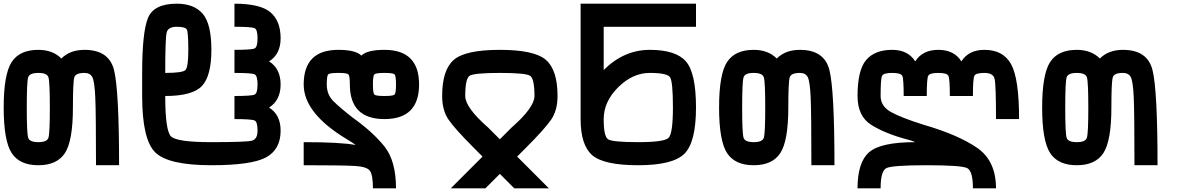

<svg xmlns="http://www.w3.org/2000/svg" viewBox="-20 -895 6415 1040"><path d="M0 -312.5Q0 -492.2 43 -558.6Q85.9 -625 187.5 -625Q265.6 -625 312.5 -578.1Q359.4 -625 437.5 -625Q570.3 -625 597.7 -515.6Q625 -406.2 625 0H500Q500 -281.2 496.1 -367.2Q492.2 -453.1 480.5 -476.6Q468.8 -500 437.5 -500Q390.6 -500 382.8 -476.6Q375 -453.1 375 -312.5Q375 -132.8 332 -66.4Q289.1 0 187.5 0Q85.9 0 43 -66.4Q0 -132.8 0 -312.5ZM187.5 -500Q140.6 -500 132.8 -476.6Q125 -453.1 125 -312.5Q125 -171.9 132.8 -148.4Q140.6 -125 187.5 -125Q234.4 -125 242.2 -148.4Q250 -171.9 250 -312.5Q250 -453.1 242.2 -476.6Q234.4 -500 187.5 -500Z M1000 -625Q1000 -718.8 992.2 -734.4Q984.4 -750 937.5 -750Q890.6 -750 882.8 -718.8Q875 -687.5 875 -500Q968.8 -500 984.4 -515.6Q1000 -531.2 1000 -625ZM1375 -687.5Q1375 -734.4 1359.4 -742.2Q1343.8 -750 1250 -750V-875Q1390.6 -875 1445.3 -828.1Q1500 -781.2 1500 -687.5Q1500 -601.6 1437.5 -562.5Q1500 -523.4 1500 -437.5Q1500 -351.6 1437.5 -312.5Q1500 -273.4 1500 -187.5Q1500 -85.9 1421.9 -43Q1343.8 0 1125 0Q890.6 0 820.3 -70.3Q750 -140.6 750 -375V-500Q750 -718.8 781.2 -796.9Q812.5 -875 937.5 -875Q1031.2 -875 1078.1 -820.3Q1125 -765.6 1125 -625Q1125 -484.4 1074.2 -429.7Q1023.4 -375 875 -375Q875 -187.5 906.2 -156.2Q937.5 -125 1125 -125Q1312.5 -125 1343.8 -132.8Q1375 -140.6 1375 -187.5Q1375 -234.4 1359.4 -242.2Q1343.8 -250 1250 -250V-375Q1343.8 -375 1359.4 -382.8Q1375 -390.6 1375 -437.5Q1375 -484.4 1359.4 -492.2Q1343.8 -500 1250 -500V-625Q1343.8 -625 1359.4 -632.8Q1375 -640.6 1375 -687.5Z M1812.5 -625Q1906.2 -625 1937.5 -593.8Q1968.8 -625 2062.5 -625Q2250 -625 2250 -437.5Q2250 -250 2062.5 -250Q1875 -250 1875 -437.5Q1875 -484.4 1867.2 -492.2Q1859.4 -500 1812.5 -500Q1765.6 -500 1757.8 -492.2Q1750 -484.4 1750 -437.5Q1750 -382.8 1785.2 -347.7Q1820.3 -312.5 1890.6 -257.8Q2000 -179.7 2062.5 -101.6Q2125 -23.4 2125 125H2000Q2000 54.7 1984.4 31.2Q1968.8 7.8 1902.3 3.9Q1835.9 0 1625 0V-125Q1828.1 -125 1906.2 -109.4Q1898.4 -117.2 1859.4 -140.6Q1625 -281.2 1625 -437.5Q1625 -625 1812.5 -625ZM2062.5 -500Q2015.6 -500 2007.8 -492.2Q2000 -484.4 2000 -437.5Q2000 -390.6 2007.8 -382.8Q2015.6 -375 2062.5 -375Q2109.4 -375 2117.2 -382.8Q2125 -390.6 2125 -437.5Q2125 -484.4 2117.2 -492.2Q2109.4 -500 2062.5 -500Z M2500 -375Q2500 -312.5 2625 -203.1Q2664.1 -164.1 2687.5 -140.6Q2710.9 -164.1 2750 -203.1Q2875 -312.5 2875 -375Q2875 -468.8 2851.6 -484.4Q2828.1 -500 2687.5 -500Q2546.9 -500 2523.4 -484.4Q2500 -468.8 2500 -375ZM2421.9 125 2593.8 -46.9Q2578.1 -62.5 2546.9 -93.8Q2445.3 -195.3 2410.2 -246.1Q2375 -296.9 2375 -375Q2375 -515.6 2437.5 -570.3Q2500 -625 2687.5 -625Q2875 -625 2937.5 -570.3Q3000 -515.6 3000 -375Q3000 -296.9 2964.8 -246.1Q2929.7 -195.3 2828.1 -93.8Q2796.9 -62.5 2781.2 -46.9L2953.1 125H2765.6L2687.5 46.9L2609.4 125Z M3437.5 -125Q3578.1 -125 3601.6 -148.4Q3625 -171.9 3625 -312.5Q3625 -453.1 3609.4 -476.6Q3593.8 -500 3500 -500Q3406.2 -500 3328.1 -421.9Q3250 -343.8 3250 -250Q3250 -156.2 3273.4 -140.6Q3296.9 -125 3437.5 -125ZM3500 -625Q3640.6 -625 3695.3 -562.5Q3750 -500 3750 -312.5Q3750 -125 3687.5 -62.5Q3625 0 3437.5 0Q3250 0 3187.5 -54.7Q3125 -109.4 3125 -250V-875H3750V-750H3250V-515.6Q3359.4 -625 3500 -625Z M3875 -312.5Q3875 -492.2 3918 -558.6Q3960.9 -625 4062.5 -625Q4140.6 -625 4187.5 -578.1Q4234.4 -625 4312.5 -625Q4445.3 -625 4472.7 -515.6Q4500 -406.2 4500 0H4375Q4375 -281.2 4371.1 -367.2Q4367.2 -453.1 4355.5 -476.6Q4343.8 -500 4312.5 -500Q4265.6 -500 4257.8 -476.6Q4250 -453.1 4250 -312.5Q4250 -132.8 4207 -66.4Q4164.1 0 4062.5 0Q3960.9 0 3918 -66.4Q3875 -132.8 3875 -312.5ZM4062.5 -500Q4015.6 -500 4007.8 -476.6Q4000 -453.1 4000 -312.5Q4000 -171.9 4007.8 -148.4Q4015.6 -125 4062.5 -125Q4109.4 -125 4117.2 -148.4Q4125 -171.9 4125 -312.5Q4125 -453.1 4117.2 -476.6Q4109.4 -500 4062.5 -500Z M5312.5 -500Q5265.6 -500 5257.8 -484.4Q5250 -468.8 5250 -375H5125Q5125 -468.8 5117.2 -484.4Q5109.4 -500 5062.5 -500Q5015.6 -500 5007.8 -484.4Q5000 -468.8 5000 -375H4875Q4875 -468.8 4867.2 -484.4Q4859.4 -500 4812.5 -500Q4765.6 -500 4757.8 -484.4Q4750 -468.8 4750 -375Q4750 -320.3 4804.7 -289.1Q4859.4 -257.8 4984.4 -218.8Q5171.9 -164.1 5273.4 -93.8Q5375 -23.4 5375 125H5250Q5250 31.2 5218.8 15.6Q5187.5 0 5000 0Q4812.5 0 4781.2 15.6Q4750 31.2 4750 125H4625Q4625 -15.6 4687.5 -70.3Q4750 -125 4937.5 -125Q4921.9 -132.8 4890.6 -140.6Q4773.4 -171.9 4699.2 -218.8Q4625 -265.6 4625 -375Q4625 -515.6 4671.9 -570.3Q4718.8 -625 4812.5 -625Q4898.4 -625 4937.5 -562.5Q4976.6 -625 5062.5 -625Q5148.4 -625 5187.5 -562.5Q5226.6 -625 5312.5 -625Q5414.1 -625 5457 -546.9Q5500 -468.8 5500 -250H5375Q5375 -437.5 5367.2 -468.8Q5359.4 -500 5312.5 -500Z M5625 -312.5Q5625 -492.2 5668 -558.6Q5710.9 -625 5812.5 -625Q5890.6 -625 5937.5 -578.1Q5984.4 -625 6062.5 -625Q6195.3 -625 6222.7 -515.6Q6250 -406.2 6250 0H6125Q6125 -281.2 6121.1 -367.2Q6117.2 -453.1 6105.5 -476.6Q6093.8 -500 6062.5 -500Q6015.6 -500 6007.8 -476.6Q6000 -453.1 6000 -312.5Q6000 -132.8 5957 -66.4Q5914.1 0 5812.5 0Q5710.9 0 5668 -66.4Q5625 -132.8 5625 -312.5ZM5812.5 -500Q5765.6 -500 5757.8 -476.6Q5750 -453.1 5750 -312.5Q5750 -171.9 5757.8 -148.4Q5765.6 -125 5812.5 -125Q5859.4 -125 5867.2 -148.4Q5875 -171.9 5875 -312.5Q5875 -453.1 5867.2 -476.6Q5859.4 -500 5812.5 -500Z"/></svg>

Font: CraftyPE
Style: Regular
Weight: 400
Designer: Erek Butcher
Foundry: Haunted Coop
Version: Version 0.018;April 4, 2024;FontCreator 15.0.0.2962 64-bit